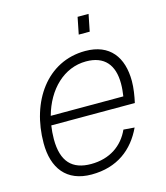

<svg xmlns="http://www.w3.org/2000/svg" viewBox="-108 -785 759 879"><g transform="rotate(-15 272.0 -345.0)"><path d="M326 -622H378L394 -702H342ZM218 12C340 12 419 -51 463 -145L411 -149C380 -80 317 -35 228 -35C139 -35 92 -82 92 -189C92 -211 94 -233 97 -253H493C500 -284 506 -321 506 -354C506 -467 451 -542 335 -542C153 -542 42 -380 42 -183C42 -65 99 12 218 12ZM326 -495C413 -495 455 -444 455 -356C455 -335 453 -316 450 -296H106C138 -413 221 -495 326 -495Z"/></g></svg>

Font: Geist ExtraLight
Style: Italic
Weight: 200
Italic angle: -12°
Designer: Basement.studio, Andrés Briganti, Mateo Zaragoza
Foundry: Basement.studio, Vercel, Andrés Briganti, Guido Ferreyra, Mateo Zaragoza
Version: Version 1.500